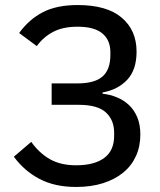

<svg xmlns="http://www.w3.org/2000/svg" viewBox="-20 -730 636 762"><path d="M282 12Q198 12 137.5 -19.5Q77 -51 35 -108L104 -167Q136 -122 178.5 -98Q221 -74 282 -74Q354 -74 393.5 -103Q433 -132 433 -191V-203Q433 -254 400 -284Q367 -314 293 -314H185V-399H287Q356 -399 387 -426.5Q418 -454 418 -511V-523Q418 -571 386 -597.5Q354 -624 288 -624Q229 -624 190 -603Q151 -582 126 -547L56 -599Q95 -653 150 -681.5Q205 -710 288 -710Q404 -710 463 -660Q522 -610 522 -525Q522 -453 485 -413.5Q448 -374 387 -363V-358Q417 -355 444.5 -343.5Q472 -332 492.5 -312.5Q513 -293 525 -264Q537 -235 537 -196Q537 -149 519.5 -110.5Q502 -72 469 -45Q436 -18 389 -3Q342 12 282 12Z"/></svg>

Font: IBM Plex Sans Text
Style: Regular
Weight: 450
Designer: Mike Abbink, Paul van der Laan, Pieter van Rosmalen
Foundry: Bold Monday
Version: Version 3.005